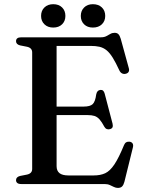

<svg xmlns="http://www.w3.org/2000/svg" viewBox="-20 -878 687 916"><path d="M206 -369.5H379Q410 -369.5 422.2 -381.2Q434.5 -393 439 -427.5Q441 -437.5 445.8 -442.8Q450.5 -448 458.5 -449Q474.5 -451 479.5 -431L517 -288Q519.5 -277 516.8 -270.8Q514 -264.5 505 -262Q497 -259.5 489.8 -262.2Q482.5 -265 478 -273Q465.5 -296.5 454.8 -308.5Q444 -320.5 430.8 -324.8Q417.5 -329 397 -329H206ZM56.5 -681.5Q56.5 -690.5 62.5 -695.2Q68.5 -700 81.5 -700H461Q477 -700 487.2 -705.5Q497.5 -711 506.5 -716.2Q515.5 -721.5 527 -721.5Q538.5 -721.5 545 -714.8Q551.5 -708 556 -693L594.5 -553Q597.5 -543 594 -536Q590.5 -529 581.5 -526.5Q571.5 -523.5 563 -527.5Q554.5 -531.5 549.5 -542Q532 -580 517.5 -603.2Q503 -626.5 488 -638.5Q473 -650.5 455 -654.8Q437 -659 412 -659H250V-85.5Q250 -63 263.8 -52Q277.5 -41 306.5 -41H427Q459 -41 481.8 -51.5Q504.5 -62 525.5 -93.2Q546.5 -124.5 572 -186.5Q576 -196 582.8 -199.5Q589.5 -203 598 -202Q608.5 -200.5 612.8 -193.2Q617 -186 614 -174.5L573.5 -10.5Q569.5 4.5 562.5 11.5Q555.5 18.5 542.5 18.5Q532.5 18.5 523.5 14Q514.5 9.5 504 4.8Q493.5 0 478.5 0H81.5Q68.5 0 62.5 -5Q56.5 -10 56.5 -18.5Q56.5 -33.5 75.5 -38.5L108.5 -45Q120.5 -47.5 127 -54.2Q133.5 -61 133.5 -72V-628Q133.5 -639 127 -645.8Q120.5 -652.5 108.5 -655L75.5 -661.5Q56.5 -666.5 56.5 -681.5ZM234 -746.5Q208 -746.5 192 -762Q176 -777.5 176 -802Q176 -827 192 -842.5Q208 -858 234 -858Q260.5 -858 276.2 -842.5Q292 -827 292 -802Q292 -777.5 276.2 -762Q260.5 -746.5 234 -746.5ZM423 -746.5Q397 -746.5 381.2 -762Q365.5 -777.5 365.5 -802Q365.5 -826.5 381.2 -842.2Q397 -858 423 -858Q450 -858 466 -842.5Q482 -827 482 -802Q482 -777.5 466 -762Q450 -746.5 423 -746.5Z"/></svg>

Font: Fraunces 10pt
Style: Regular
Weight: 400
Version: Version 1.000;[b76b70a41]